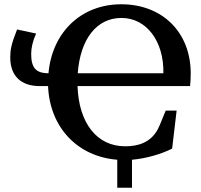

<svg xmlns="http://www.w3.org/2000/svg" viewBox="-20 -735 940 899"><path d="M28 -466C28 -378 80 -332 165 -332H205C213 -139 342 -2 529 13V144H598V13C664 7 731 -12 786 -39L807 -217H756C743 -188 733 -158 719 -130C685 -67 627 -50 566 -50C434 -50 349 -158 343 -332H870C872 -351 873 -372 873 -391C873 -586 738 -715 548 -715C359 -715 224 -583 207 -392C147 -392 126 -419 126 -483C126 -510 133 -542 149 -578L60 -597C32 -527 28 -500 28 -466ZM344 -392C356 -552 432 -651 549 -651C664 -651 748 -544 745 -392Z"/></svg>

Font: LT Superior Serif Semibold
Style: Regular
Weight: 600
Designer: Daniel Lyons
Foundry: LyonsType
Version: Version 2.120;FEAKit 1.0